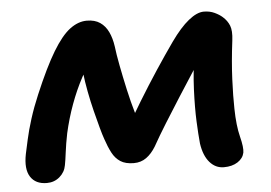

<svg xmlns="http://www.w3.org/2000/svg" viewBox="-43 -575 906 643"><g transform="rotate(-5 410.0 -254.0)"><path d="M90 11Q52 11 35 -15.5Q18 -42 28 -92Q32 -110 38.5 -140Q45 -170 57 -208Q69 -246 86 -286Q124 -376 154.5 -426.5Q185 -477 213 -498Q241 -519 270 -519Q297 -519 314.5 -507Q332 -495 342 -474Q352 -453 356 -425Q359 -399 366.5 -360Q374 -321 383.5 -278Q393 -235 404.5 -196Q416 -157 429 -134L363 -125Q394 -181 426 -233.5Q458 -286 490 -334.5Q522 -383 551 -424Q583 -469 611.5 -492Q640 -515 663 -515Q683 -515 699 -507.5Q715 -500 725 -491Q740 -478 747 -460.5Q754 -443 750 -411Q741 -339 738.5 -281Q736 -223 737 -182Q738 -125 747.5 -87.5Q757 -50 754 -33Q750 -14 731.5 -2Q713 10 685 10Q657 10 637.5 -12.5Q618 -35 612 -76Q609 -106 607 -151Q605 -196 607.5 -256.5Q610 -317 621 -390L662 -399Q639 -364 612 -322.5Q585 -281 557.5 -238Q530 -195 504.5 -154Q479 -113 460 -79Q446 -56 428 -43Q410 -30 386 -30Q358 -30 341 -41Q324 -52 313.5 -72Q303 -92 294 -119Q289 -133 282 -158.5Q275 -184 267 -216Q259 -248 252.5 -282Q246 -316 242.5 -347Q239 -378 240 -400L285 -405Q261 -373 239 -332Q217 -291 200 -244.5Q183 -198 172 -149Q165 -114 161.5 -86Q158 -58 155 -43Q151 -20 133 -4.5Q115 11 90 11Z"/></g></svg>

Font: Shantell Sans SemiBold
Style: Italic
Weight: 600
Italic angle: -11°
Designer: Stephen Nixon, Anya Danilova, Shantell Martin
Foundry: Arrow Type
Version: Version 1.011;[c5ecc13dd]